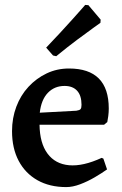

<svg xmlns="http://www.w3.org/2000/svg" viewBox="-20 -750 498 782"><path d="M250 12Q182 12 132.5 -16Q83 -44 56 -95Q29 -146 29 -216Q29 -269 46.5 -315.5Q64 -362 96 -396.5Q128 -431 170 -451Q212 -471 261 -471Q423 -471 423 -308Q423 -293 421 -277.5Q419 -262 417 -253L404 -242H141Q142 -167 173.5 -124.5Q205 -82 261.5 -77Q318 -72 394 -107L401 -104L416 -60Q395 -45 366 -28Q337 -11 306.5 0.5Q276 12 250 12ZM142 -291 291 -299Q304 -301 308 -305.5Q312 -310 312 -323Q312 -361 294 -380.5Q276 -400 243 -400Q202 -400 175 -372Q148 -344 142 -291ZM209 -521 196 -524 168 -556Q197 -586 225.5 -617Q254 -648 277 -673.5Q300 -699 313.5 -714.5Q327 -730 327 -730L340 -729L390 -670L389 -657Q389 -657 363 -638.5Q337 -620 295.5 -589Q254 -558 209 -521Z"/></svg>

Font: Alegreya SemiBold
Style: Regular
Weight: 600
Designer: Juan Pablo del Peral
Foundry: Huerta Tipografica
Version: Version 2.009